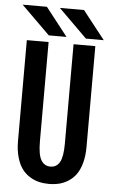

<svg xmlns="http://www.w3.org/2000/svg" viewBox="-59 -916 569 966"><g transform="rotate(5 225.0 -432.5)"><path d="M437.5 -733.5H347.5L203.5 -876H325.5ZM249.5 -733.5H160L15.5 -876H138ZM52 -191V-700H162V-198.5Q162 -132 178.2 -104.2Q194.5 -76.5 225.5 -76.5Q256.5 -76.5 272.2 -104Q288 -131.5 288 -197.5V-700H398V-191Q398 -145.5 388.2 -110Q378.5 -74.5 362.2 -52Q346 -29.5 323.2 -15Q300.5 -0.5 276.5 5.2Q252.5 11 225.5 11Q198.5 11 174.5 5.2Q150.5 -0.5 127.5 -15Q104.5 -29.5 88.2 -52Q72 -74.5 62 -110Q52 -145.5 52 -191Z"/></g></svg>

Font: League Mono Condensed Medium
Style: Regular
Weight: 500
Width: 1
Designer: Tyler Finck
Foundry: The League of Moveable Type / Tyler Finck
Version: Version 2.210